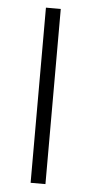

<svg xmlns="http://www.w3.org/2000/svg" viewBox="-51 -716 356 748"><g transform="rotate(5 127.0 -342.5)"><path d="M156 0H98V-685H156Z"/></g></svg>

Font: Fira Sans Condensed Light
Style: Regular
Weight: 300
Width: 3
Designer: bBox Type GmbH & Carrois Corporate GbR & Edenspiekermann AG
Foundry: bBox Type GmbH & Carrois Corporate GbR & Edenspiekermann AG
Version: Version 4.301